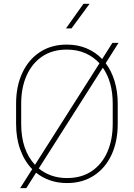

<svg xmlns="http://www.w3.org/2000/svg" viewBox="-20 -956 706 1013"><path d="M601.1 -408.7V-302.2Q601.1 -209.5 568.4 -139.2Q535.6 -68.8 475.3 -29.5Q415 9.8 333.5 9.8Q285.2 9.8 244.1 -4.4Q203.1 -18.6 170.4 -44.9L118.7 36.6H86.4L149.9 -63.5Q109.4 -105 87.2 -166Q64.9 -227.1 64.9 -302.2V-408.7Q64.9 -501.5 97.9 -571.8Q130.9 -642.1 190.9 -681.4Q251 -720.7 332.5 -720.7Q390.1 -720.7 437.3 -700.7Q484.4 -680.7 519 -644.5L573.2 -730H605.5L537.6 -622.6Q567.9 -582.5 584.5 -528.1Q601.1 -473.6 601.1 -408.7ZM91.8 -302.2Q91.8 -164.6 164.6 -86.4L504.9 -622.1Q473.6 -656.2 430.4 -675.3Q387.2 -694.3 332.5 -694.3Q256.3 -694.3 202.6 -658Q148.9 -621.6 120.4 -557.4Q91.8 -493.2 91.8 -409.7ZM574.7 -302.2V-409.7Q574.7 -523.9 522.5 -599.1L184.6 -67.4Q213.9 -43 251.2 -29.8Q288.6 -16.6 333.5 -16.6Q410.2 -16.6 464.1 -53.2Q518.1 -89.8 546.4 -154.3Q574.7 -218.8 574.7 -302.2ZM328.1 -806.2 420.4 -936H452.6L357.4 -806.2Z"/></svg>

Font: Vazirmatn RD UI Thin
Style: Regular
Weight: 100
Designer: Saber Rastikerdar
Foundry: Saber Rastikerdar
Version: Version 33.003